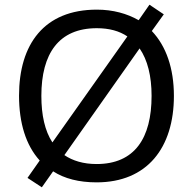

<svg xmlns="http://www.w3.org/2000/svg" viewBox="-20 -766 821 817"><path d="M720 -358C720 -475 687 -570 626 -634L677 -705L616 -746L570 -680C521 -708 461 -725 392 -725C168 -725 61 -578 61 -359C61 -243 90 -148 149 -83L97 -9L158 31L206 -37C254 -6 316 10 391 10C606 10 720 -137 720 -358ZM156 -358C156 -538 230 -646 392 -646C445 -646 488 -634 522 -611L203 -160C171 -209 156 -276 156 -358ZM625 -358C625 -178 553 -68 391 -68C335 -68 289 -82 254 -106L574 -560C608 -511 625 -442 625 -358Z"/></svg>

Font: Noto Sans Bengali
Style: Regular
Weight: 400
Designer: Jelle Bosma - Monotype Design Team
Foundry: Monotype Imaging Inc.
Version: Version 2.003